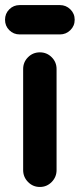

<svg xmlns="http://www.w3.org/2000/svg" viewBox="-22 -733 317 763"><path d="M136.5 10Q108.8 10 89.4 -9.8Q70 -29.5 70 -57V-458.8Q70 -486.2 89.4 -505.6Q108.8 -525 136.5 -525Q164 -525 183.4 -505.6Q202.8 -486.2 202.8 -458.8V-57Q202.8 -29.5 183.4 -9.8Q164 10 136.5 10ZM56.2 -596.2Q31.7 -596.2 14.9 -613.1Q-2 -630 -2 -654.5Q-2 -679 14.9 -695.9Q31.7 -712.8 56.2 -712.8H216.2Q240.2 -712.8 257.5 -695.9Q274.8 -679 274.8 -654.5Q274.8 -630 257.5 -613.1Q240.2 -596.2 216.2 -596.2Z"/></svg>

Font: National Park
Style: Regular
Weight: 400
Designer: Andrea Herstowski, Ben Hoepner
Version: Version 1.009